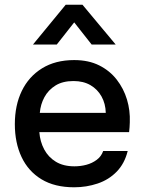

<svg xmlns="http://www.w3.org/2000/svg" viewBox="-20 -789 614 815"><path d="M295 6Q212 6 156 -28Q100 -62 71.5 -122.5Q43 -183 43 -262Q43 -342 72.5 -403Q102 -464 158.5 -499Q215 -534 295 -534Q356 -534 401 -511.5Q446 -489 475.5 -451Q505 -413 519 -366.5Q533 -320 531 -270Q531 -259 530 -249Q529 -239 528 -228H147Q150 -188 167.5 -155Q185 -122 217 -102.5Q249 -83 296 -83Q322 -83 346.5 -89.5Q371 -96 390.5 -110.5Q410 -125 418 -148H522Q509 -95 475.5 -60.5Q442 -26 394.5 -10Q347 6 295 6ZM149 -310H429Q428 -349 411 -379.5Q394 -410 364 -427.5Q334 -445 292 -445Q246 -445 215.5 -426Q185 -407 168.5 -376.5Q152 -346 149 -310ZM120 -600 259 -769H330L471 -600H369L295 -694L221 -600Z"/></svg>

Font: Onest Medium
Style: Regular
Weight: 500
Designer: Dmitri Voloshin, Andrey Kudryavtsev
Foundry: Dmitri Voloshin, Andrey Kudryavtsev
Version: Version 1.000;gftools[0.9.33]